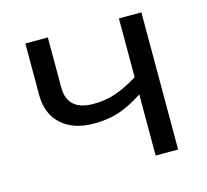

<svg xmlns="http://www.w3.org/2000/svg" viewBox="-83 -631 780 725"><g transform="rotate(-15 306.5 -268.0)"><path d="M162.1 -536.1V-340.8Q162.1 -249 265.1 -249Q310.1 -249 350.3 -262.5Q390.6 -275.9 439.9 -306.2V-536.1H527.8V0H439.9V-238.8Q386.2 -204.1 343 -190.4Q299.8 -176.8 247.1 -176.8Q167 -176.8 120.6 -218.8Q74.2 -260.7 74.2 -335V-536.1Z"/></g></svg>

Font: NotoPenekeko
Style: Regular
Weight: 400
Designer: Monotype Design team
Foundry: Monotype Imaging Inc.
Version: Version 1.04